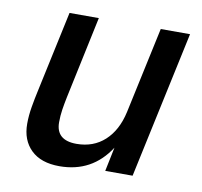

<svg xmlns="http://www.w3.org/2000/svg" viewBox="-66 -602 719 684"><g transform="rotate(10 293.5 -260.0)"><path d="M191 12Q124 12 88 -23Q52 -58 52 -117Q52 -147 57.5 -179Q63 -211 69 -238L132 -532H238L175 -235Q170 -211 166.5 -188.5Q163 -166 163 -142Q163 -77 237 -77Q298 -77 339 -114.5Q380 -152 395 -220L462 -532H568L454 0H355L373 -87Q309 12 191 12Z"/></g></svg>

Font: Geist Medium
Style: Italic
Weight: 500
Italic angle: -12°
Designer: Basement.studio, Andrés Briganti, Mateo Zaragoza
Foundry: Basement.studio, Vercel, Andrés Briganti, Guido Ferreyra, Mateo Zaragoza
Version: Version 1.500; ttfautohint (v1.8.4.7-5d5b)